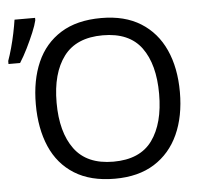

<svg xmlns="http://www.w3.org/2000/svg" viewBox="-54 -808 935 875"><g transform="rotate(-5 413.0 -371.0)"><path d="M766 -358Q766 -247 728.5 -164.5Q691 -82 618 -36Q545 10 437 10Q326 10 252.5 -36Q179 -82 143 -165Q107 -248 107 -359Q107 -469 143 -551Q179 -633 252.5 -679Q326 -725 438 -725Q545 -725 618 -679.5Q691 -634 728.5 -551.5Q766 -469 766 -358ZM202 -358Q202 -223 259 -145.5Q316 -68 437 -68Q559 -68 615 -145.5Q671 -223 671 -358Q671 -493 615 -569.5Q559 -646 438 -646Q317 -646 259.5 -569.5Q202 -493 202 -358ZM-1 -553V-567Q8 -592 17 -624.5Q26 -657 33 -691Q40 -725 44 -752H138V-741Q133 -719 119 -685.5Q105 -652 87.5 -616.5Q70 -581 52 -553Z"/></g></svg>

Font: Noto Sans IKEA
Style: Regular
Weight: 400
Designer: Monotype Design Team
Foundry: Monotype Imaging Inc.
Version: Version 2.001